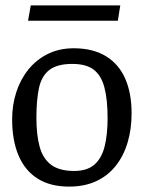

<svg xmlns="http://www.w3.org/2000/svg" viewBox="-20 -683 537 712"><path d="M236 9Q166 9 119 -21Q72 -51 48.5 -107Q25 -163 25 -240Q25 -294 40.5 -341.5Q56 -389 85.5 -425.5Q115 -462 157.5 -483Q200 -504 253 -504Q325 -504 373 -474.5Q421 -445 444.5 -391Q468 -337 468 -263Q468 -205 453.5 -155.5Q439 -106 410 -69Q381 -32 337.5 -11.5Q294 9 236 9ZM255 -49Q303 -49 330 -72.5Q357 -96 368 -140Q379 -184 379 -245Q379 -315 367 -359.5Q355 -404 327 -425Q299 -446 248 -446Q192 -446 163 -423.5Q134 -401 124.5 -356.5Q115 -312 115 -245Q115 -183 127 -139Q139 -95 169.5 -72Q200 -49 255 -49ZM84 -606 94 -663H426L417 -606Z"/></svg>

Font: Faustina
Style: Regular
Weight: 400
Designer: Alfonso Garcia
Foundry: http://www.omnibus-type.com
Version: Version 1.200